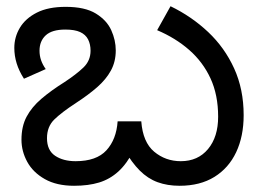

<svg xmlns="http://www.w3.org/2000/svg" viewBox="-20 -585 840 617"><path d="M557 12Q518 12 486.5 0.5Q455 -11 429 -37Q403 -63 379 -105L411 -104Q388 -59 360.5 -34Q333 -9 298.5 1.5Q264 12 218 12Q162 12 124 -9.5Q86 -31 67.5 -65Q49 -99 49 -136Q49 -179 65.5 -210Q82 -241 113 -267.5Q144 -294 187 -321Q225 -346 248 -368Q271 -390 271 -422Q271 -443 263 -458.5Q255 -474 237.5 -482Q220 -490 190 -490Q147 -490 127 -471.5Q107 -453 107 -422Q107 -406 112 -391.5Q117 -377 127 -363L57 -332Q41 -357 33.5 -381.5Q26 -406 26 -431Q26 -466 44 -496Q62 -526 98.5 -544.5Q135 -563 191 -563Q253 -563 288 -541.5Q323 -520 337.5 -488Q352 -456 352 -423Q352 -387 336.5 -358.5Q321 -330 292.5 -305Q264 -280 224 -254Q178 -224 154.5 -201Q131 -178 131 -141Q131 -102 157 -84.5Q183 -67 223 -67Q290 -67 322 -102Q354 -137 358 -195H434Q439 -128 475.5 -97.5Q512 -67 561 -67Q616 -67 648.5 -106Q681 -145 681 -210Q681 -280 656.5 -333Q632 -386 588 -424.5Q544 -463 485 -488L528 -565Q596 -532 649 -482Q702 -432 732.5 -365Q763 -298 763 -215Q763 -147 739 -96Q715 -45 669 -16.5Q623 12 557 12Z"/></svg>

Font: lkannada15
Style: Book
Weight: 400
Designer: Jelle Bosma - Monotype Design Team
Foundry: Monotype Imaging Inc.
Version: Version 2.003